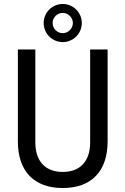

<svg xmlns="http://www.w3.org/2000/svg" viewBox="-20 -935 632 967"><path d="M296 -915C243 -915 200 -872 200 -819C200 -765 244 -723 296 -723C349 -723 392 -766 392 -819C392 -871 350 -915 296 -915ZM296 -870C323 -870 347 -847 347 -819C347 -791 323 -768 296 -768C268 -768 245 -791 245 -819C245 -847 268 -870 296 -870ZM522 -223V-686H434V-218C434 -121 382 -69 296 -69C210 -69 158 -121 158 -218V-686H70V-223C70 -69 155 12 296 12C437 12 522 -69 522 -223Z"/></svg>

Font: Archivo Narrow
Style: Regular
Weight: 400
Designer: Hector Gatti
Foundry: Omnibus-Type
Version: Version 1.003;PS 001.003;hotconv 1.0.70;makeotf.lib2.5.58329